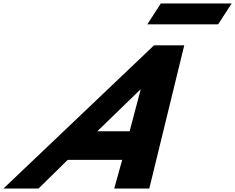

<svg xmlns="http://www.w3.org/2000/svg" viewBox="-48 -1086 1354 1106"><path d="M878.5 -1066 800.7 -946H1208.7L1286.5 -1066ZM1013.4 -825H839.4L-28 0H174L341.9 -165H655.9L610 0H812ZM698.7 -330H512.7L760.2 -570H762.2Z"/></svg>

Font: Hussar
Style: BdWodka
Weight: 700
Foundry: Cannot Into Space Fonts
Version: Version 2.00